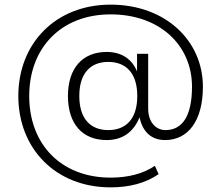

<svg xmlns="http://www.w3.org/2000/svg" viewBox="-20 -698 954 828"><path d="M440 -94C517 -94 559 -137 582 -192C595 -129 633 -94 692 -94C791 -94 855 -177 855 -324C855 -523 693 -678 457 -678C221 -678 59 -512 59 -284C59 -56 221 110 457 110C537 110 608 92 664 53L648 17C597 52 530 68 457 68C245 68 106 -74 106 -284C106 -493 245 -636 457 -636C669 -636 808 -503 808 -324C808 -199 767 -137 694 -137C653 -137 619 -170 619 -230V-466H571V-390C550 -441 507 -474 440 -474C336 -474 273 -404 273 -284C273 -163 336 -94 440 -94ZM447 -137C371 -137 322 -185 322 -284C322 -383 371 -431 447 -431C523 -431 572 -383 572 -284C572 -185 523 -137 447 -137Z"/></svg>

Font: Gantari Light
Style: Regular
Weight: 300
Designer: Anugrah Pasau
Foundry: Lafontype
Version: Version 1.000